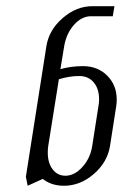

<svg xmlns="http://www.w3.org/2000/svg" viewBox="-20 -596 396 616"><path d="M63 -28.8 128.9 -448.2Q137.2 -500 181.2 -538.1Q225.1 -576.2 276.9 -576.2H347.2L341.8 -543.9H272Q242.2 -543.9 217.5 -516.4Q192.9 -488.8 186 -448.2L173.8 -374Q206.5 -383.8 246.1 -383.8Q293.5 -383.8 324 -353.3Q354.5 -322.8 354.5 -276.4Q354.5 -266.1 353 -255.9L333 -127.9Q324.7 -75.7 281 -37.8Q237.3 0 185.1 0Q145 0 117.2 -22L68.8 0ZM133.3 -106Q133.3 -73.2 148.9 -52.7Q164.6 -32.2 189.9 -32.2Q219.2 -32.2 244.6 -60.5Q270 -88.9 275.9 -127.9L295.9 -255.9Q297.9 -265.6 297.9 -277.8Q297.9 -311 280.8 -331.5Q263.7 -352.1 233.9 -352.1Q203.1 -352.1 168.9 -341.8L134.8 -127.9Q133.3 -120.1 133.3 -106Z"/></svg>

Font: Gawaa
Style: Italic
Weight: 400
Designer: T. Christopher White
Version: Version 1.0